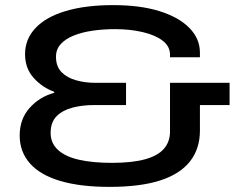

<svg xmlns="http://www.w3.org/2000/svg" viewBox="-20 -719 931 751"><path d="M408 12Q295 12 216.5 -11Q138 -34 97.5 -79.5Q57 -125 57 -189Q57 -253 95.5 -296.5Q134 -340 192 -356V-360Q145 -377 111.5 -414.5Q78 -452 78 -507Q78 -566 119 -609.5Q160 -653 237.5 -676Q315 -699 423 -699Q528 -699 603.5 -675.5Q679 -652 720.5 -610Q762 -568 762 -513V-495H645V-505Q645 -538 616 -560Q587 -582 538 -593.5Q489 -605 430 -605Q384 -605 342.5 -599Q301 -593 268.5 -580Q236 -567 217.5 -546.5Q199 -526 199 -497Q199 -459 220.5 -437Q242 -415 277.5 -405Q313 -395 354 -395H473V-308H346Q302 -308 263.5 -298Q225 -288 201.5 -264.5Q178 -241 178 -199Q178 -159 207 -132.5Q236 -106 289.5 -94Q343 -82 418 -82Q497 -82 547.5 -96Q598 -110 621.5 -137.5Q645 -165 645 -204V-395H878V-308H762V-208Q762 -137 723 -87.5Q684 -38 606 -13Q528 12 408 12Z"/></svg>

Font: Archivo Expanded Medium
Style: Regular
Weight: 500
Width: 7
Designer: Hector Gatti
Foundry: Omnibus-Type
Version: Version 2.001